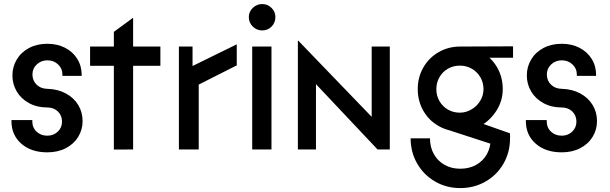

<svg xmlns="http://www.w3.org/2000/svg" viewBox="-20 -745 3038 957"><path d="M37.1 -141.3V-146.5H141.1V-138.5Q141.1 -108.5 162.5 -88.6Q183.9 -68.7 215.9 -68.7Q246.9 -68.7 268 -88.8Q289.1 -109 289.1 -138.5Q289.1 -169.5 268.5 -189.4Q247.9 -209.3 215.9 -209.3Q164.7 -209.3 124.9 -230.9Q85.1 -252.5 63.5 -289Q41.9 -325.5 41.9 -368.9Q41.9 -412.2 63.5 -448.4Q85.1 -484.7 124.6 -505.7Q164.2 -526.8 215.9 -526.8Q265.3 -526.8 304.2 -506.9Q343.1 -487 365.1 -451.5Q387.2 -415.9 387.2 -370.8V-366.7H291.1V-374.1Q291.1 -403.5 269.5 -423.9Q247.9 -444.3 216.4 -444.3Q184.9 -444.3 163.3 -423.9Q141.7 -403.5 141.7 -374.1Q141.7 -343.1 162.6 -322.9Q183.5 -302.7 215.9 -302.3Q268.1 -300.9 308.1 -279.3Q348.1 -257.7 369.9 -221.7Q391.7 -185.6 391.7 -141.7Q391.7 -98.4 369.7 -62.6Q347.7 -26.9 307.9 -6.3Q268.1 14.3 215.9 14.3Q135.6 14.3 86.4 -28.7Q37.1 -71.7 37.1 -141.3Z M547.5 -417H429V-513H547.5V-586.3L642.5 -655.9L643.5 -654.9V-513H779.4V-417H643.5V0L547.5 0.5Z M871.7 -513H939.7V-416L1160.1 -524.1V-419.2L970.5 -323.4V0H871.7Z M1333.1 -513V0H1237.1V-513ZM1220.2 -660.1Q1220.2 -686.4 1239.9 -705.6Q1259.7 -724.8 1287 -724.8Q1314.3 -724.8 1333.5 -705.6Q1352.7 -686.3 1352.7 -660.1Q1352.7 -631.8 1333.7 -612.6Q1314.7 -593.3 1287 -593.3Q1259.7 -593.3 1239.9 -612.6Q1220.2 -631.8 1220.2 -660.1Z M1464.7 -542.3H1466.7L1832.6 -162.7V-513H1922.9V0H1861.9L1554.9 -325.6V0H1464.7Z M2062.2 -301.1Q2062.2 -359.9 2089.9 -408.4Q2117.5 -456.8 2166 -484.9Q2214.6 -513 2274.1 -513Q2333.6 -513 2382.1 -484.9Q2430.6 -456.8 2458.3 -408.4Q2485.9 -359.9 2485.9 -301.1Q2485.9 -243.3 2455.1 -194.4Q2424.2 -145.5 2375.1 -117.4Q2325.9 -89.3 2274 -89.3Q2214.7 -89.3 2166.2 -116.9Q2117.6 -144.6 2089.9 -193.1Q2062.2 -241.6 2062.2 -301.1ZM2026.7 -55.5H2123.2Q2123.2 -11.5 2142.4 22.9Q2161.6 57.4 2195.9 76.7Q2230.2 96 2274.1 96Q2318.8 96 2353.3 76.8Q2387.8 57.6 2407 23.1Q2426.2 -11.5 2426.2 -55.5H2522.2Q2522.2 13.4 2489.8 70.3Q2457.3 127.1 2400.2 159.8Q2343.2 192.5 2274.2 192.5Q2205.3 192.5 2148.7 159.8Q2092.1 127.1 2059.4 70.3Q2026.7 13.4 2026.7 -55.5ZM2213.2 -97.6 2251.9 -175.6 2521.8 -80.5Q2523.1 -63.7 2521.7 -43.7Q2520.3 -23.7 2513.7 0.1ZM2389.9 -300.6Q2389.9 -333.1 2374.3 -360.1Q2358.6 -387.1 2331.6 -402.5Q2304.6 -417.9 2272.2 -417.9Q2239.3 -417.9 2212.5 -402.5Q2185.7 -387 2170.3 -360Q2154.9 -333 2154.9 -300.6Q2154.9 -268.3 2170.3 -241.3Q2185.7 -214.3 2212.5 -198.9Q2239.3 -183.4 2272.2 -183.4Q2301.9 -183.4 2329.2 -199.1Q2356.5 -214.8 2373.2 -241.8Q2389.9 -268.9 2389.9 -300.6ZM2274.1 -513 2537.2 -514.1V-457.1H2274.1Z M2601.1 -141.3V-146.5H2705.1V-138.5Q2705.1 -108.5 2726.5 -88.6Q2747.9 -68.7 2779.9 -68.7Q2810.9 -68.7 2832 -88.8Q2853.1 -109 2853.1 -138.5Q2853.1 -169.5 2832.5 -189.4Q2811.9 -209.3 2779.9 -209.3Q2728.7 -209.3 2688.9 -230.9Q2649.1 -252.5 2627.5 -289Q2605.9 -325.5 2605.9 -368.9Q2605.9 -412.2 2627.5 -448.4Q2649.1 -484.7 2688.6 -505.7Q2728.2 -526.8 2779.9 -526.8Q2829.3 -526.8 2868.2 -506.9Q2907.1 -487 2929.1 -451.5Q2951.2 -415.9 2951.2 -370.8V-366.7H2855.1V-374.1Q2855.1 -403.5 2833.5 -423.9Q2811.9 -444.3 2780.4 -444.3Q2748.9 -444.3 2727.3 -423.9Q2705.7 -403.5 2705.7 -374.1Q2705.7 -343.1 2726.6 -322.9Q2747.5 -302.7 2779.9 -302.3Q2832.1 -300.9 2872.1 -279.3Q2912.1 -257.7 2933.9 -221.7Q2955.7 -185.6 2955.7 -141.7Q2955.7 -98.4 2933.7 -62.6Q2911.7 -26.9 2871.9 -6.3Q2832.1 14.3 2779.9 14.3Q2699.6 14.3 2650.4 -28.7Q2601.1 -71.7 2601.1 -141.3Z"/></svg>

Font: Lineal Thin
Style: Regular
Weight: 200
Designer: Created by Frank Adebiaye with contributions from Anton Moglia & Ariel Martín Pérez
Created by Frank ADEBIAYE with FontF
Foundry: Velvetyne Type Foundry
Version: Version 2.000;Glyphs 3.2 (3227)